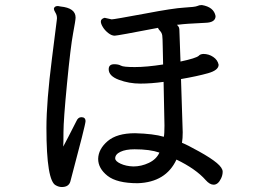

<svg xmlns="http://www.w3.org/2000/svg" viewBox="-20 -732 1040 765"><path d="M511.2 -68.8Q543 -68.8 573 -83Q603 -97.2 615.2 -124Q577.1 -137.2 516.1 -137.2Q481 -137.2 460 -127.2Q439 -117.2 439 -101.1Q439 -89.8 460.4 -79.8Q481.9 -69.8 511.2 -68.8ZM226.1 13.2Q214.8 13.2 203.1 6.8Q165 -9.8 165 -222.2Q165 -327.1 187 -499Q205.1 -647 206.1 -650.4Q207 -653.8 207 -659.2Q207 -671.9 200.9 -681.4Q194.8 -690.9 194.8 -698.2Q197.3 -708 210.9 -708L221.2 -706.1Q281.2 -700.2 281.2 -662.1Q281.2 -651.9 271.2 -598.9Q261.2 -545.9 247.1 -399.9Q232.9 -253.9 232.9 -205.1Q232.9 -158.2 231.9 -147.9Q247.1 -175.8 284.2 -249Q291 -265.1 304.2 -265.1Q320.8 -265.1 320.8 -249Q320.8 -235.8 260.3 -8.8Q253.9 13.2 226.1 13.2ZM831.1 3.9Q815.9 3.9 799.8 -14.2Q760.3 -59.1 683.1 -96.2Q641.1 -5.9 528.8 -2Q445.8 -2 408.4 -31.5Q371.1 -61 371.1 -99.1Q372.1 -138.2 408.9 -169.7Q445.8 -201.2 518.1 -201.2Q591.8 -199.2 632.8 -187Q635.3 -198.2 635.3 -231.9L631.8 -405.8Q582 -398.9 539.1 -398.9Q494.1 -398.9 453.6 -414.1Q413.1 -429.2 413.1 -456.1Q413.1 -476.1 435.1 -476.1Q452.1 -476.1 461.7 -470.5Q471.2 -464.8 517.1 -464.8Q564 -464.8 629.9 -475.1Q628.9 -512.2 628.4 -546.1Q627.9 -580.1 626.5 -590.6Q625 -601.1 617.4 -609.1Q609.9 -617.2 609.9 -621.1Q447.3 -589.8 437 -589.8Q424.8 -589.8 411.4 -600.3Q397.9 -610.8 389.9 -624Q381.8 -637.2 381.8 -646Q381.8 -657.2 397 -661.1L424.8 -654.8Q434.1 -654.8 560.1 -678.2Q669.9 -699.2 713.9 -701.7Q757.8 -704.1 765.9 -708Q773.9 -711.9 784.2 -711.9Q832 -704.1 838.9 -668Q838.9 -642.1 797.9 -641.1Q713.9 -637.2 692.9 -633.8H689Q686 -633.8 686 -632.8Q686 -631.8 690.4 -627Q694.8 -622.1 694.8 -609.6Q694.8 -597.2 696.5 -562Q698.2 -526.9 699.2 -486.8Q761.2 -500 772 -509.8Q776.9 -516.1 790 -517.1Q812 -517.1 829.6 -505.1Q847.2 -493.2 851.1 -474.1Q851.1 -452.1 808.6 -440.2Q766.1 -428.2 701.2 -417L708 -205.1Q708 -180.2 705.1 -163.1Q726.1 -154.8 773.4 -128.4Q820.8 -102.1 844 -82.5Q867.2 -63 867.2 -47.9Q867.2 -34.2 860.8 -21Q849.1 3.9 831.1 3.9Z"/></svg>

Font: LXGW WenKai GB Screen
Style: Regular
Weight: 400
Designer: LXGW / Fontworks Inc.
Foundry: LXGW / Fontworks Inc.
Version: Version 1.321;February 19, 2024;FontCreator 14.0.0.2901 64-b